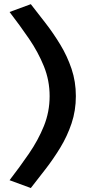

<svg xmlns="http://www.w3.org/2000/svg" viewBox="-20 -796 443 944"><path d="M131.5 128.5 27 90Q77.5 24.5 122.5 -41Q167.5 -106.5 195.8 -176.2Q224 -246 224 -323.5Q224 -400.5 195.8 -470.2Q167.5 -540 122.5 -605.8Q77.5 -671.5 27 -737L131.5 -775.5Q166 -731.5 204.2 -682Q242.5 -632.5 276.5 -576.5Q310.5 -520.5 331.8 -457.5Q353 -394.5 353 -323.5Q353 -252.5 331.8 -189.2Q310.5 -126 276.5 -70.2Q242.5 -14.5 204.2 35Q166 84.5 131.5 128.5Z"/></svg>

Font: Commissioner Loud SemiBold
Style: Regular
Weight: 600
Designer: Kostas Bartsokas
Foundry: Kostas Bartsokas
Version: Version 1.000; ttfautohint (v1.8.3)